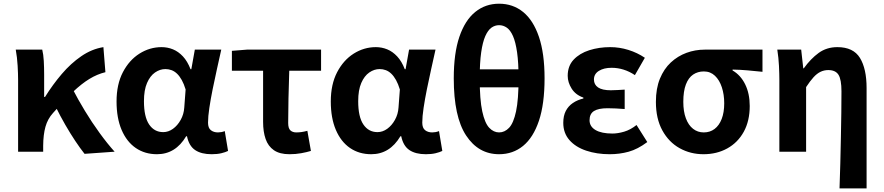

<svg xmlns="http://www.w3.org/2000/svg" viewBox="-20 -832 4846 1053"><path d="M79.3 0V-392.9Q79.3 -426.4 76.7 -471.8Q74.1 -517.1 66.4 -559.8H211.6Q218.1 -534 220.1 -498.1Q222.1 -462.3 222.1 -423V-300.2H226.9Q269.3 -368.2 318.8 -426.2Q368.3 -484.3 425.9 -523.8Q483.4 -563.3 547.1 -573.5L558.1 -436.1Q513.1 -425.2 470.5 -399.2Q427.8 -373.3 380 -327.9Q332.2 -282.5 270.7 -212.2Q241.4 -180 229.3 -136.7Q217.2 -93.4 216.8 -32.6V0ZM443.7 11.7Q419.4 -19 392.7 -59.1Q365.9 -99.3 338.3 -147.1Q310.7 -194.9 284.4 -248.3L379.1 -342.4Q407.4 -287.2 445.5 -224.3Q483.5 -161.4 526.2 -102.8Q568.8 -44.1 608.6 0Z M840.9 13.8Q774.6 13.8 724.7 -20.3Q674.9 -54.4 647 -119.5Q619.2 -184.6 619.2 -275.5Q619.2 -369.3 653.9 -435.9Q688.6 -502.4 745 -538Q801.4 -573.5 866.1 -573.5Q899 -573.5 928.6 -561.4Q958.3 -549.3 983.2 -522.7Q1008.1 -496.1 1025 -452.4H1029.3L1048.5 -559.8H1193.5Q1182.5 -509.8 1169.9 -453.7Q1157.4 -397.7 1146.3 -342.8Q1135.2 -287.8 1128.1 -240.2Q1120.9 -192.5 1120.9 -159.3Q1120.9 -130.2 1136.4 -118Q1151.9 -105.8 1175.5 -105.8Q1183.9 -105.8 1193.6 -107.5Q1203.3 -109.2 1212.7 -113L1230.8 -4.2Q1216.6 2.9 1194.1 8.3Q1171.5 13.8 1140.5 13.8Q1084.1 13.8 1050.2 -9Q1016.4 -31.8 1005.5 -84.8H1001Q942.6 13.8 840.9 13.8ZM875.1 -107.4Q903.5 -107.4 928.6 -125.5Q953.7 -143.6 970.9 -174.4Q988.2 -205.2 990.6 -242.3L998 -341.3Q988.9 -371.4 977 -392.9Q965 -414.3 951.1 -427.7Q937.1 -441.2 920.9 -447.2Q904.6 -453.2 887 -453.2Q857.5 -453.2 830.3 -434.5Q803.2 -415.8 786.4 -377Q769.5 -338.2 769.5 -277.1Q769.5 -191 798 -149.2Q826.4 -107.4 875.1 -107.4Z M1567.6 13.8Q1513.8 13.8 1482.1 -8.2Q1450.4 -30.2 1436.7 -69.9Q1422.9 -109.6 1422.9 -163.7V-444.1H1251.8V-553.2L1333.9 -559.8H1740.9V-444.1H1566.4Q1563.8 -366.2 1562.1 -291.4Q1560.5 -216.7 1560.5 -157.7Q1560.5 -128.1 1572.5 -117Q1584.6 -105.8 1604.9 -105.8Q1620 -105.8 1634.4 -107.9Q1648.7 -110 1665.7 -114.6L1685.2 -4.2Q1661.6 2.9 1631.7 8.3Q1601.7 13.8 1567.6 13.8Z M2015.9 13.8Q1949.6 13.8 1899.7 -20.3Q1849.9 -54.4 1822 -119.5Q1794.2 -184.6 1794.2 -275.5Q1794.2 -369.3 1828.9 -435.9Q1863.6 -502.4 1920 -538Q1976.4 -573.5 2041.1 -573.5Q2074 -573.5 2103.6 -561.4Q2133.3 -549.3 2158.2 -522.7Q2183.1 -496.1 2200 -452.4H2204.3L2223.5 -559.8H2368.5Q2357.5 -509.8 2344.9 -453.7Q2332.4 -397.7 2321.3 -342.8Q2310.2 -287.8 2303.1 -240.2Q2295.9 -192.5 2295.9 -159.3Q2295.9 -130.2 2311.4 -118Q2326.9 -105.8 2350.5 -105.8Q2358.9 -105.8 2368.6 -107.5Q2378.3 -109.2 2387.7 -113L2405.8 -4.2Q2391.6 2.9 2369.1 8.3Q2346.5 13.8 2315.5 13.8Q2259.1 13.8 2225.2 -9Q2191.4 -31.8 2180.5 -84.8H2176Q2117.6 13.8 2015.9 13.8ZM2050.1 -107.4Q2078.5 -107.4 2103.6 -125.5Q2128.7 -143.6 2145.9 -174.4Q2163.2 -205.2 2165.6 -242.3L2173 -341.3Q2163.9 -371.4 2152 -392.9Q2140 -414.3 2126.1 -427.7Q2112.1 -441.2 2095.9 -447.2Q2079.6 -453.2 2062 -453.2Q2032.5 -453.2 2005.3 -434.5Q1978.2 -415.8 1961.4 -377Q1944.5 -338.2 1944.5 -277.1Q1944.5 -191 1973 -149.2Q2001.4 -107.4 2050.1 -107.4Z M2717.2 13.8Q2603.8 13.8 2536.2 -89.1Q2468.6 -191.9 2468.6 -402.3Q2468.6 -539.9 2499.5 -630.5Q2530.4 -721.1 2586.4 -766.4Q2642.3 -811.7 2717.2 -811.7Q2792.9 -811.7 2848.8 -766.4Q2904.7 -721.1 2935.7 -630.1Q2966.6 -539.1 2966.6 -402.3Q2966.6 -261.8 2935.7 -169.6Q2904.7 -77.5 2848.8 -31.8Q2792.9 13.8 2717.2 13.8ZM2717.2 -105.8Q2748 -105.8 2772.2 -131.3Q2796.3 -156.8 2810.2 -221.2Q2824 -285.6 2824 -402.3Q2824 -488.1 2815.9 -544.8Q2807.8 -601.6 2793.4 -634.3Q2778.9 -666.9 2759.4 -680.4Q2739.9 -693.9 2717.2 -693.9Q2694.5 -693.9 2675.4 -680.4Q2656.3 -666.9 2641.7 -634.3Q2627.1 -601.6 2619 -544.8Q2610.9 -488.1 2610.9 -402.3Q2610.9 -285.6 2624.9 -221.2Q2638.9 -156.8 2663 -131.3Q2687.1 -105.8 2717.2 -105.8ZM2547.3 -353.2V-451.8H2887.6V-353.2Z M3323.9 13.8Q3253.1 13.8 3195 -5.7Q3136.9 -25.2 3103 -63.7Q3069.2 -102.2 3069.2 -158.2Q3069.2 -196.6 3082.9 -223.3Q3096.7 -250 3121.7 -267Q3146.6 -284 3179.5 -291.8V-296.8Q3136.9 -311.5 3115.2 -345.9Q3093.5 -380.4 3093.5 -415.9Q3093.5 -470.3 3126.2 -505Q3158.9 -539.6 3212 -556.6Q3265.1 -573.5 3326.8 -573.5Q3377.1 -573.5 3426.4 -558.2Q3475.6 -542.9 3516.6 -515.1L3462 -420Q3432.6 -439.8 3400.4 -450Q3368.1 -460.2 3334.1 -460.2Q3291.7 -460.2 3264.5 -443.3Q3237.4 -426.4 3237.4 -396Q3237.4 -367.9 3260.2 -352.4Q3283.1 -336.9 3329.6 -336.9Q3347 -336.9 3366.9 -338.2Q3386.8 -339.5 3406 -340.5V-234Q3381.4 -236 3357.8 -237.2Q3334.2 -238.4 3312.1 -238.4Q3261.8 -238.4 3237.5 -223Q3213.3 -207.6 3213.3 -172.6Q3213.3 -138.3 3246 -118.9Q3278.7 -99.6 3338.8 -99.6Q3368.3 -99.6 3403 -109.8Q3437.6 -120 3471 -146.4L3530 -52.9Q3477.2 -13.5 3427.7 0.1Q3378.2 13.8 3323.9 13.8Z M3838.1 13.8Q3766.6 13.8 3707.3 -19.3Q3648 -52.3 3612.6 -116.7Q3577.2 -181.1 3577.2 -273.4Q3577.2 -346.7 3599.2 -400.5Q3621.2 -454.2 3659 -489.4Q3696.9 -524.6 3744.9 -542.2Q3792.9 -559.8 3845 -559.8H4161.7V-438.2Q4115.7 -442.7 4078.9 -446.2Q4042 -449.6 3997.6 -450.4V-445.6Q4041.9 -420.1 4066.8 -369.5Q4091.8 -318.8 4091.8 -250.8Q4091.8 -168.7 4059.1 -109.3Q4026.4 -50 3968.8 -18.1Q3911.3 13.8 3838.1 13.8ZM3839.6 -105.8Q3873.9 -105.8 3899 -124.8Q3924.1 -143.7 3938 -179.6Q3951.9 -215.4 3951.9 -265.6Q3951.9 -313.5 3938.9 -353.1Q3926 -392.7 3901.1 -416.4Q3876.2 -440.2 3840.1 -440.2Q3806.8 -440.2 3781.3 -423Q3755.9 -405.9 3741.7 -368.9Q3727.5 -331.9 3727.5 -273.4Q3727.5 -220.9 3741.6 -183.1Q3755.7 -145.3 3781 -125.6Q3806.3 -105.8 3839.6 -105.8Z M4584.3 201.1Q4586.9 135.1 4588.6 63Q4590.2 -9 4591.8 -79.8Q4593.4 -150.6 4594.1 -214.8Q4594.9 -278.9 4594.9 -330.9Q4594.9 -396 4578.6 -421.9Q4562.3 -447.7 4522.7 -447.7Q4499.7 -447.7 4480 -438.2Q4460.3 -428.7 4441.6 -408.2Q4422.9 -387.7 4401 -354.4V0H4254.3V-392.9Q4254.3 -426.4 4252.2 -470.4Q4250.1 -514.3 4243 -559.8H4374L4385.4 -457.2H4388.2Q4426.2 -510 4470 -541.8Q4513.8 -573.5 4572.5 -573.5Q4659.9 -573.5 4696.3 -514.3Q4732.7 -455 4732.7 -349.1V201.1Z"/></svg>

Font: Noto Sans JP
Style: Regular
Weight: 100
Designer: Ryoko NISHIZUKA 西塚涼子 (kana, bopomofo & ideographs); Paul D. Hunt (Latin, Greek & Cyrillic); Sandoll Communications 산돌커뮤니
Foundry: Adobe
Version: Version 2.004;hotconv 1.0.118;makeotfexe 2.5.65603